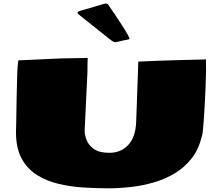

<svg xmlns="http://www.w3.org/2000/svg" viewBox="-20 -1028 1229 1072"><path d="M581.5 23.4Q513.2 23.4 441.4 18.6Q369.6 13.7 303.2 -2.4Q236.8 -18.6 184.1 -52.5Q131.3 -86.4 100.3 -143.8Q69.3 -201.2 69.3 -289.1Q69.3 -298.8 69.6 -309.3Q69.8 -319.8 70.3 -330.6L72.8 -480.5Q75.2 -553.7 75.9 -603.5Q76.7 -653.3 82 -690.9L318.8 -701.7L469.7 -704.6Q468.8 -685.1 468.5 -665.5Q468.3 -646 468.3 -627.4L453.1 -308.6Q452.6 -305.2 452.6 -298.3Q452.6 -272.9 464.4 -244.1Q476.1 -215.3 505.9 -195.1Q535.6 -174.8 590.3 -174.8Q655.8 -174.8 696.5 -219.2Q737.3 -263.7 740.2 -346.7L749.5 -604.5L752 -684.1Q801.3 -686.5 855.2 -688.5Q909.2 -690.4 976.1 -692.4Q1043 -694.3 1129.9 -696.3Q1129.9 -679.2 1130.1 -662.1Q1130.4 -645 1130.4 -626.5Q1129.9 -588.4 1127.9 -542.7Q1126 -497.1 1123.5 -450.9Q1121.1 -404.8 1118.4 -365.2Q1115.7 -325.7 1112.8 -299.1Q1109.9 -272.5 1106.9 -266.1Q1089.4 -194.3 1050.3 -144Q1011.2 -93.8 957 -61Q902.8 -28.3 839.6 -9.8Q776.4 8.8 710.2 16.1Q644 23.4 581.5 23.4ZM639.6 -795.4Q623 -790.5 614 -794.9Q605 -799.3 594.7 -807.6L424.3 -943.4Q412.6 -953.1 413.1 -958.5Q413.6 -963.9 431.6 -968.8Q460.9 -976.6 491.2 -985.8Q521.5 -995.1 562 -1006.8Q574.7 -1011.2 583.5 -1003.4Q585 -1001 587.4 -997.8Q589.8 -994.6 592.3 -990.2Q604 -972.7 623.5 -944.1Q643.1 -915.5 662.1 -885.7Q681.2 -856 693.1 -834.5Q705.1 -813 702.1 -810.1Q698.7 -807.6 696.3 -807.6Q686 -805.7 670.7 -802.7Q655.3 -799.8 639.6 -795.4Z"/></svg>

Font: Seymour One
Style: Regular
Weight: 400
Designer: Vernon Adams
Foundry: Vernon Adams
Version: Version 1.100; ttfautohint (v1.8.4.7-5d5b);gftools[0.9.33]